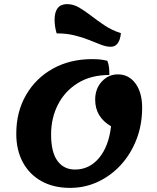

<svg xmlns="http://www.w3.org/2000/svg" viewBox="-20 -887 761 932"><path d="M320 25Q240 25 181.5 -7.5Q123 -40 91 -99Q59 -158 59 -238Q59 -344 106.5 -426Q154 -508 237 -554Q320 -600 427 -600Q446 -600 463 -598.5Q480 -597 501 -592Q507 -578 509 -560Q511 -542 511 -523Q422 -523 359 -484.5Q296 -446 262 -380.5Q228 -315 228 -234Q228 -148 259 -106Q290 -64 344 -64Q414 -64 461 -120.5Q508 -177 519 -274Q442 -319 442 -403Q442 -456 474 -491Q506 -526 552 -526Q605 -526 637.5 -482Q670 -438 670 -364Q670 -282 643 -211.5Q616 -141 568 -88Q520 -35 456.5 -5Q393 25 320 25ZM518 -660Q496 -660 470 -670Q444 -680 412 -693Q380 -706 341 -715.5Q302 -725 255 -725Q245 -758 245 -791Q245 -867 306 -867Q336 -867 364 -850.5Q392 -834 422.5 -810.5Q453 -787 488 -763.5Q523 -740 567 -726Q560 -660 518 -660Z"/></svg>

Font: Lemonada SemiBold
Style: Regular
Weight: 600
Designer: Mohamed Gaber (Arabic), Eduardo Tunni (Latin)
Foundry: Kief Type Foundry
Version: Version 4.005; ttfautohint (v1.8.3)